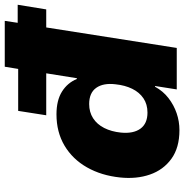

<svg xmlns="http://www.w3.org/2000/svg" viewBox="-4 -740 756 787"><g transform="rotate(-90 373.5 -347.0)"><path d="M233 11Q161 11 115.5 -22Q70 -55 51 -110Q32 -165 39 -232Q47 -309 80.5 -368Q114 -427 169.5 -460Q225 -493 298 -493Q355 -493 391 -470.5Q427 -448 443 -409L446 -410L466 -535H294L312 -650H484L493 -705H681L673 -652H747L728 -535H654L570 0H400L414 -89H411Q393 -56 364.5 -34Q336 -12 302.5 -0.5Q269 11 233 11ZM305 -120Q339 -120 363.5 -136.5Q388 -153 402.5 -182.5Q417 -212 421 -251Q427 -301 406.5 -330Q386 -359 340 -359Q307 -359 282 -343Q257 -327 242 -297.5Q227 -268 223 -229Q218 -178 239 -149Q260 -120 305 -120Z"/></g></svg>

Font: Nunito Sans 8pt Black
Style: Italic
Weight: 900
Italic angle: -9°
Version: Version 3.101;gftools[0.9.27]